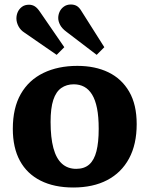

<svg xmlns="http://www.w3.org/2000/svg" viewBox="-20 -820 664 854"><path d="M306 14Q221 14 160.5 -16.5Q100 -47 68.5 -105Q37 -163 37 -247Q37 -340 72.5 -402Q108 -464 173 -495.5Q238 -527 324 -527Q403 -527 462 -498.5Q521 -470 554.5 -412.5Q588 -355 588 -268Q588 -178 554 -115Q520 -52 457 -19Q394 14 306 14ZM319 -69Q355 -69 377 -88.5Q399 -108 409 -147.5Q419 -187 419 -247Q419 -301 411.5 -338.5Q404 -376 389.5 -399.5Q375 -423 354.5 -434Q334 -445 308 -445Q276 -445 252.5 -428.5Q229 -412 217 -375.5Q205 -339 205 -278Q205 -208 217.5 -161.5Q230 -115 255.5 -92Q281 -69 319 -69ZM232 -576 90 -674Q71 -686 62 -703.5Q53 -721 53 -738Q53 -753 59 -766.5Q65 -780 77.5 -789.5Q90 -799 109 -799Q123 -799 134.5 -792Q146 -785 158 -767L266 -610ZM410 -576 275 -679Q256 -693 247.5 -709Q239 -725 239 -740Q239 -754 245 -767.5Q251 -781 264 -790.5Q277 -800 295 -800Q310 -800 321.5 -793.5Q333 -787 344 -768L444 -610Z"/></svg>

Font: Literata 18pt
Style: Bold
Weight: 700
Designer: Latin by Veronika Burian and Jose Scaglione. Greek by Irene Vlachou. Cyrillic by Vera Evstafieva.
Foundry: TypeTogether
Version: Version 3.103;gftools[0.9.29]